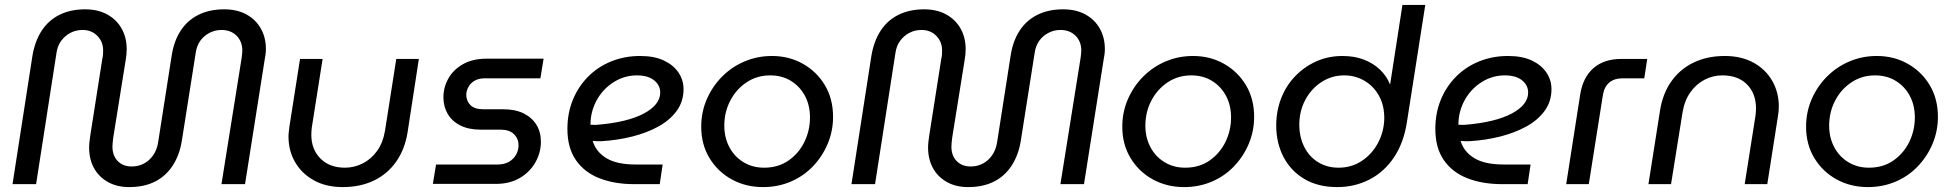

<svg xmlns="http://www.w3.org/2000/svg" viewBox="-20 -750 7957 782"><path d="M506 12Q456 12 419 -9Q382 -30 362.5 -66Q343 -102 343 -149Q343 -160 344.5 -173.5Q346 -187 348 -200L397 -512Q399 -519 399.5 -528.5Q400 -538 400 -545Q400 -580 376.5 -604Q353 -628 316 -628Q289 -628 266.5 -616Q244 -604 229 -583.5Q214 -563 210 -534L127 0H31L112 -522Q122 -582 149.5 -624.5Q177 -667 222 -689.5Q267 -712 327 -712Q379 -712 417 -691Q455 -670 475.5 -633.5Q496 -597 496 -550Q496 -539 495 -527.5Q494 -516 492 -506L441 -188Q440 -179 439 -169.5Q438 -160 438 -153Q438 -116 459.5 -94Q481 -72 516 -72Q558 -72 587.5 -99Q617 -126 624 -170L679 -522Q688 -582 715.5 -624.5Q743 -667 788 -689.5Q833 -712 893 -712Q946 -712 984 -691Q1022 -670 1042.5 -633.5Q1063 -597 1063 -550Q1063 -540 1061.5 -528Q1060 -516 1058 -507L978 0H882L964 -513Q965 -520 966 -529Q967 -538 967 -544Q967 -581 943.5 -604.5Q920 -628 882 -628Q856 -628 833 -616Q810 -604 795.5 -583.5Q781 -563 777 -534L721 -179Q712 -120 684 -76.5Q656 -33 611.5 -10.5Q567 12 506 12Z M1686 -510 1640 -211Q1629 -142 1593.5 -91.5Q1558 -41 1502.5 -14.5Q1447 12 1376 12Q1308 12 1258.5 -15.5Q1209 -43 1182 -89.5Q1155 -136 1155 -194Q1155 -204 1156.5 -215Q1158 -226 1159 -236L1202 -510H1294L1250 -231Q1249 -223 1248.5 -215.5Q1248 -208 1248 -201Q1248 -142 1285 -104.5Q1322 -67 1385 -67Q1423 -67 1457.5 -84.5Q1492 -102 1516 -135.5Q1540 -169 1548 -217L1594 -510Z M1743 -1 1756 -80H2007Q2034 -80 2053 -91Q2072 -102 2082 -120Q2092 -138 2092 -158Q2092 -185 2073.5 -203.5Q2055 -222 2018 -222H1936Q1889 -222 1855 -239Q1821 -256 1803.5 -286Q1786 -316 1786 -354Q1786 -394 1806 -430Q1826 -466 1865.5 -488.5Q1905 -511 1962 -511H2194L2181 -431H1954Q1930 -431 1913.5 -421.5Q1897 -412 1888.5 -397Q1880 -382 1879 -365Q1879 -339 1896 -322Q1913 -305 1948 -305H2029Q2079 -305 2113 -288Q2147 -271 2165 -241.5Q2183 -212 2183 -173Q2183 -128 2160.5 -88.5Q2138 -49 2097 -25Q2056 -1 1999 -1Z M2563 0Q2483 0 2421.5 -24Q2360 -48 2325.5 -98Q2291 -148 2291 -225Q2291 -289 2313 -343Q2335 -397 2375 -437.5Q2415 -478 2469.5 -500Q2524 -522 2587 -522Q2645 -522 2684 -503.5Q2723 -485 2743.5 -454.5Q2764 -424 2764 -387Q2764 -337 2736.5 -299Q2709 -261 2662 -235Q2615 -209 2555.5 -194Q2496 -179 2431 -175Q2420 -175 2411 -175Q2402 -175 2394 -176Q2407 -132 2449.5 -106Q2492 -80 2569 -80H2679L2667 0ZM2385 -242Q2392 -242 2399.5 -241.5Q2407 -241 2415 -242Q2475 -247 2522 -258.5Q2569 -270 2602 -287.5Q2635 -305 2652 -326.5Q2669 -348 2669 -373Q2669 -403 2644 -423Q2619 -443 2574 -443Q2523 -443 2479.5 -415.5Q2436 -388 2411 -343Q2386 -298 2385 -246Q2385 -245 2385 -244.5Q2385 -244 2385 -242Z M3088 12Q3017 12 2960 -19.5Q2903 -51 2869.5 -106.5Q2836 -162 2836 -234Q2836 -294 2859 -346.5Q2882 -399 2921.5 -438.5Q2961 -478 3013 -500Q3065 -522 3124 -522Q3194 -522 3250.5 -490Q3307 -458 3340 -402.5Q3373 -347 3373 -274Q3373 -216 3351 -164Q3329 -112 3290.5 -72Q3252 -32 3200 -10Q3148 12 3088 12ZM3092 -67Q3150 -67 3192 -96.5Q3234 -126 3256.5 -172.5Q3279 -219 3279 -272Q3279 -321 3258.5 -359.5Q3238 -398 3201.5 -420.5Q3165 -443 3117 -443Q3063 -443 3020.5 -414.5Q2978 -386 2954 -339.5Q2930 -293 2930 -238Q2930 -190 2950.5 -151Q2971 -112 3008 -89.5Q3045 -67 3092 -67Z M3923 12Q3873 12 3836 -9Q3799 -30 3779.5 -66Q3760 -102 3760 -149Q3760 -160 3761.5 -173.5Q3763 -187 3765 -200L3814 -512Q3816 -519 3816.5 -528.5Q3817 -538 3817 -545Q3817 -580 3793.5 -604Q3770 -628 3733 -628Q3706 -628 3683.5 -616Q3661 -604 3646 -583.5Q3631 -563 3627 -534L3544 0H3448L3529 -522Q3539 -582 3566.5 -624.5Q3594 -667 3639 -689.5Q3684 -712 3744 -712Q3796 -712 3834 -691Q3872 -670 3892.5 -633.5Q3913 -597 3913 -550Q3913 -539 3912 -527.5Q3911 -516 3909 -506L3858 -188Q3857 -179 3856 -169.5Q3855 -160 3855 -153Q3855 -116 3876.5 -94Q3898 -72 3933 -72Q3975 -72 4004.5 -99Q4034 -126 4041 -170L4096 -522Q4105 -582 4132.5 -624.5Q4160 -667 4205 -689.5Q4250 -712 4310 -712Q4363 -712 4401 -691Q4439 -670 4459.5 -633.5Q4480 -597 4480 -550Q4480 -540 4478.5 -528Q4477 -516 4475 -507L4395 0H4299L4381 -513Q4382 -520 4383 -529Q4384 -538 4384 -544Q4384 -581 4360.5 -604.5Q4337 -628 4299 -628Q4273 -628 4250 -616Q4227 -604 4212.5 -583.5Q4198 -563 4194 -534L4138 -179Q4129 -120 4101 -76.5Q4073 -33 4028.5 -10.5Q3984 12 3923 12Z M4803 12Q4732 12 4675 -19.5Q4618 -51 4584.5 -106.5Q4551 -162 4551 -234Q4551 -294 4574 -346.5Q4597 -399 4636.5 -438.5Q4676 -478 4728 -500Q4780 -522 4839 -522Q4909 -522 4965.5 -490Q5022 -458 5055 -402.5Q5088 -347 5088 -274Q5088 -216 5066 -164Q5044 -112 5005.5 -72Q4967 -32 4915 -10Q4863 12 4803 12ZM4807 -67Q4865 -67 4907 -96.5Q4949 -126 4971.5 -172.5Q4994 -219 4994 -272Q4994 -321 4973.5 -359.5Q4953 -398 4916.5 -420.5Q4880 -443 4832 -443Q4778 -443 4735.5 -414.5Q4693 -386 4669 -339.5Q4645 -293 4645 -238Q4645 -190 4665.5 -151Q4686 -112 4723 -89.5Q4760 -67 4807 -67Z M5426 12Q5349 12 5293.5 -20.5Q5238 -53 5208 -110Q5178 -167 5178 -239Q5178 -298 5198 -349.5Q5218 -401 5255 -439.5Q5292 -478 5341 -500Q5390 -522 5448 -522Q5497 -522 5535.5 -507Q5574 -492 5601 -466Q5628 -440 5641 -407H5642L5692 -730H5785L5710 -251Q5697 -168 5657.5 -109Q5618 -50 5558 -19Q5498 12 5426 12ZM5432 -67Q5484 -67 5525.5 -94Q5567 -121 5591.5 -166Q5616 -211 5618 -264Q5619 -319 5597 -359Q5575 -399 5537.5 -421Q5500 -443 5455 -443Q5404 -443 5362.5 -416Q5321 -389 5296.5 -343.5Q5272 -298 5272 -242Q5272 -192 5292 -152Q5312 -112 5348.5 -89.5Q5385 -67 5432 -67Z M6098 0Q6018 0 5956.5 -24Q5895 -48 5860.5 -98Q5826 -148 5826 -225Q5826 -289 5848 -343Q5870 -397 5910 -437.5Q5950 -478 6004.5 -500Q6059 -522 6122 -522Q6180 -522 6219 -503.5Q6258 -485 6278.5 -454.5Q6299 -424 6299 -387Q6299 -337 6271.5 -299Q6244 -261 6197 -235Q6150 -209 6090.5 -194Q6031 -179 5966 -175Q5955 -175 5946 -175Q5937 -175 5929 -176Q5942 -132 5984.5 -106Q6027 -80 6104 -80H6214L6202 0ZM5920 -242Q5927 -242 5934.5 -241.5Q5942 -241 5950 -242Q6010 -247 6057 -258.5Q6104 -270 6137 -287.5Q6170 -305 6187 -326.5Q6204 -348 6204 -373Q6204 -403 6179 -423Q6154 -443 6109 -443Q6058 -443 6014.5 -415.5Q5971 -388 5946 -343Q5921 -298 5920 -246Q5920 -245 5920 -244.5Q5920 -244 5920 -242Z M6359 0 6416 -365Q6427 -435 6470 -472.5Q6513 -510 6584 -510H6689L6677 -431H6589Q6554 -431 6533.5 -413Q6513 -395 6508 -360L6451 0Z M6694 0 6741 -299Q6752 -369 6787.5 -419Q6823 -469 6878.5 -495.5Q6934 -522 7005 -522Q7072 -522 7121.5 -495Q7171 -468 7198 -421Q7225 -374 7225 -316Q7225 -306 7224 -295.5Q7223 -285 7221 -274L7178 0H7086L7130 -279Q7131 -287 7131.5 -294.5Q7132 -302 7132 -309Q7132 -369 7095.5 -406Q7059 -443 6995 -443Q6957 -443 6923 -425.5Q6889 -408 6865 -374.5Q6841 -341 6833 -293L6786 0Z M7588 12Q7517 12 7460 -19.5Q7403 -51 7369.5 -106.5Q7336 -162 7336 -234Q7336 -294 7359 -346.5Q7382 -399 7421.5 -438.5Q7461 -478 7513 -500Q7565 -522 7624 -522Q7694 -522 7750.5 -490Q7807 -458 7840 -402.5Q7873 -347 7873 -274Q7873 -216 7851 -164Q7829 -112 7790.5 -72Q7752 -32 7700 -10Q7648 12 7588 12ZM7592 -67Q7650 -67 7692 -96.5Q7734 -126 7756.5 -172.5Q7779 -219 7779 -272Q7779 -321 7758.5 -359.5Q7738 -398 7701.5 -420.5Q7665 -443 7617 -443Q7563 -443 7520.5 -414.5Q7478 -386 7454 -339.5Q7430 -293 7430 -238Q7430 -190 7450.5 -151Q7471 -112 7508 -89.5Q7545 -67 7592 -67Z"/></svg>

Font: MuseoModerno
Style: Italic
Weight: 400
Italic angle: -9°
Designer: Pablo Cosgaya, Héctor Gatti, Marcela Romero, and the Authors of The MuseoModerno Project.
Foundry: Omnibus-Type Team
Version: Version 1.003